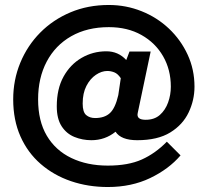

<svg xmlns="http://www.w3.org/2000/svg" viewBox="-20 -736 834 771"><path d="M413 15Q334 15 265 -8.5Q196 -32 143.5 -77.5Q91 -123 62 -188.5Q33 -254 33 -337Q33 -415 61.5 -484Q90 -553 141.5 -605Q193 -657 263 -686.5Q333 -716 417 -716Q486 -716 548.5 -691Q611 -666 658.5 -621Q706 -576 733.5 -516.5Q761 -457 761 -388Q761 -334 737.5 -284.5Q714 -235 663.5 -204Q613 -173 531 -173Q466 -173 444 -207Q402 -173 347 -173Q311 -173 279 -186Q247 -199 227.5 -229Q208 -259 208 -309Q208 -379 235 -428Q262 -477 307.5 -503.5Q353 -530 407 -530Q455 -530 487 -495L500 -529H585L533 -282Q527 -255 565 -255Q600 -255 622 -274.5Q644 -294 655 -324.5Q666 -355 666 -388Q666 -456 635 -510Q604 -564 548 -595.5Q492 -627 417 -627Q330 -627 266 -590.5Q202 -554 167.5 -488.5Q133 -423 133 -337Q133 -250 168 -191Q203 -132 266.5 -101.5Q330 -71 413 -71Q495 -71 549.5 -95.5Q604 -120 650 -167L705 -112Q658 -57 583 -21Q508 15 413 15ZM362 -262Q400 -262 421.5 -282Q443 -302 455 -354L465 -422Q453 -440 439 -445.5Q425 -451 411 -451Q388 -451 365 -435.5Q342 -420 327 -391Q312 -362 312 -320Q312 -286 326 -274Q340 -262 362 -262Z"/></svg>

Font: Zen Kaku Gothic Antique Black
Style: Regular
Weight: 900
Designer: Yoshimichi Ohira
Foundry: Positype
Version: Version 1.001